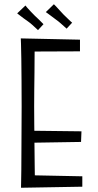

<svg xmlns="http://www.w3.org/2000/svg" viewBox="-20 -880 462 905"><path d="M79 5Q79 5 79.5 -18Q80 -41 80.5 -80.5Q81 -120 81 -169.5Q81 -219 81.5 -273Q82 -327 82 -378Q82 -442 81.5 -500Q81 -558 80.5 -602.5Q80 -647 79 -673Q78 -699 78 -699L144 -689Q144 -689 143.5 -668Q143 -647 143 -613Q143 -579 142.5 -537.5Q142 -496 141.5 -455Q141 -414 141 -379Q141 -344 141.5 -295.5Q142 -247 142.5 -196.5Q143 -146 143.5 -102Q144 -58 144.5 -31Q145 -4 145 -4ZM79 5 120 -54 368 -49V0ZM112 -207V-264L364 -261L362 -211ZM109 -637 78 -699 357 -693V-638ZM294 -745Q292 -747 284 -754Q276 -761 266 -770Q256 -779 246 -786Q237 -793 226 -801Q215 -809 206.5 -815.5Q198 -822 196 -823L234 -860Q237 -858 244 -850Q251 -842 260.5 -832Q270 -822 279 -812Q289 -803 297 -794.5Q305 -786 311.5 -780.5Q318 -775 320 -773ZM159 -738Q157 -740 149.5 -747Q142 -754 132 -763Q122 -772 112 -779Q102 -786 91 -794Q80 -802 72 -808.5Q64 -815 61 -817L100 -854Q102 -851 109 -843Q116 -835 125.5 -825Q135 -815 144 -806Q154 -797 162.5 -788.5Q171 -780 177 -774Q183 -768 185 -766Z"/></svg>

Font: Truculenta Light
Style: Regular
Weight: 300
Version: Version 1.002